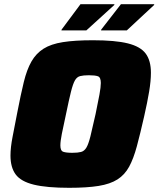

<svg xmlns="http://www.w3.org/2000/svg" viewBox="-20 -888 756 916"><path d="M310 8Q203 8 141.5 -7Q80 -22 55 -55.5Q30 -89 30 -146Q30 -184 40 -235.5Q50 -287 63 -354Q79 -437 93.5 -496.5Q108 -556 130 -594.5Q152 -633 187.5 -655.5Q223 -678 280 -687Q337 -696 423 -696Q530 -696 590 -681Q650 -666 675 -632.5Q700 -599 700 -541Q700 -502 691.5 -451Q683 -400 668 -334Q649 -250 633 -190.5Q617 -131 596 -92.5Q575 -54 540.5 -32Q506 -10 450.5 -1Q395 8 310 8ZM325 -159Q351 -159 366.5 -163Q382 -167 392 -183.5Q402 -200 411.5 -238Q421 -276 436 -344Q448 -401 454.5 -437Q461 -473 461 -492Q461 -519 447.5 -524Q434 -529 404 -529Q378 -529 362.5 -525Q347 -521 337.5 -504.5Q328 -488 318.5 -450Q309 -412 295 -344Q282 -285 275 -249.5Q268 -214 268 -194Q268 -169 281.5 -164Q295 -159 325 -159ZM462 -743 463 -747 557 -868H716L715 -864L585 -743ZM273 -743 274 -747 364 -868H526L525 -864L392 -743Z"/></svg>

Font: Saira Black
Style: Italic
Weight: 900
Italic angle: -12°
Designer: Hector Gatti with collaboration of the Omnibus-Type team
Foundry: Omnibus-Type
Version: Version 1.100; ttfautohint (v1.8.3)